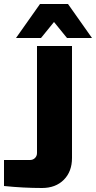

<svg xmlns="http://www.w3.org/2000/svg" viewBox="-110 -760 480 960"><path d="M100 180Q7 180 -90 170V40H40Q55 40 65 30Q75 20 75 5V-530H250V30Q250 98 209 139Q168 180 100 180ZM-30 -570 90 -740H230L350 -570H225L160 -650L95 -570Z"/></svg>

Font: Russo One
Style: Regular
Weight: 400
Designer: Jovanny lemonad
Foundry: Jovanny Lemonad
Version: Version 1.001